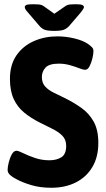

<svg xmlns="http://www.w3.org/2000/svg" viewBox="-20 -880 500 908"><path d="M223 8Q169 8 126.5 -5Q84 -18 57 -33Q39 -42 27.5 -52.5Q16 -63 16 -77Q16 -89 21 -110.5Q26 -132 35.5 -149.5Q45 -167 58 -167Q67 -167 90 -155.5Q113 -144 145.5 -133Q178 -122 213 -122Q248 -122 270.5 -136.5Q293 -151 293 -190Q293 -220 274.5 -238.5Q256 -257 227 -271Q198 -285 167 -301Q127 -321 95 -347Q63 -373 45 -411.5Q27 -450 27 -507Q27 -574 58 -618.5Q89 -663 140 -685.5Q191 -708 251 -708Q291 -708 331 -698.5Q371 -689 395 -673Q405 -666 413.5 -658Q422 -650 422 -639Q422 -625 417 -604Q412 -583 403.5 -566.5Q395 -550 383 -550Q373 -550 354 -557.5Q335 -565 310 -572Q285 -579 258 -579Q212 -579 195 -560Q178 -541 178 -516Q178 -488 193.5 -471Q209 -454 234.5 -441.5Q260 -429 289 -415Q331 -394 366.5 -368.5Q402 -343 423.5 -304Q445 -265 445 -204Q445 -137 416.5 -89.5Q388 -42 338 -17Q288 8 223 8ZM338 -860Q363 -860 370 -856Q377 -852 377 -847Q377 -844 374.5 -839Q372 -834 361 -820L307 -757Q295 -744 281 -739Q267 -734 237 -734Q206 -734 192 -739Q178 -744 166 -758L113 -820Q101 -833 99 -838.5Q97 -844 97 -847Q97 -852 103.5 -856Q110 -860 136 -860Q148 -860 162 -859Q176 -858 185 -852L237 -815L292 -853Q300 -858 312 -859Q324 -860 338 -860Z"/></svg>

Font: Asap Semi Condensed
Style: Bold
Weight: 700
Width: 4
Designer: Pablo Cosgaya
Foundry: Omnibus-Type
Version: Version 3.001; ttfautohint (v1.8.4.7-5d5b)